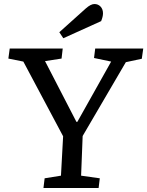

<svg xmlns="http://www.w3.org/2000/svg" viewBox="-20 -944 739 964"><path d="M411.1 -901.9Q436 -923.8 454.1 -923.8Q472.7 -923.8 484.9 -910.9Q497.1 -897.9 497.1 -877Q497.1 -860.4 487.8 -837.9L297.9 -752L277.8 -782.2ZM363.8 -332H368.2L538.1 -634.8L452.1 -652.8L458 -700.2H699.2L691.9 -648.9L611.8 -631.8L395 -261.2L387.2 -62L481 -48.8L475.1 0H198.2L204.1 -48.8L286.1 -62L296.9 -259.8L97.2 -634.8L22 -649.9L28.8 -700.2H294.9L289.1 -649.9L206.1 -637.2Z"/></svg>

Font: Literata Book Medium
Style: Italic
Weight: 500
Italic angle: -3°
Designer: Latin by Veronika Burian and Jose Scaglione. Greek by Irene Vlachou. Cyrillic by Vera Evstafieva
Foundry: TypeTogether
Version: Version 1.003;PS 001.003;hotconv 1.0.88;makeotf.lib2.5.64775